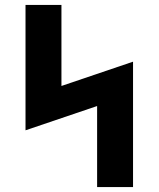

<svg xmlns="http://www.w3.org/2000/svg" viewBox="-20 -755 640 775"><path d="M372 0V-327L83 -229V-735H228V-408L517 -506V0Z"/></svg>

Font: Iosevka Curly Slab HvEx
Style: Regular
Weight: 900
Width: 7
Monospace: yes
Designer: Belleve Invis
Foundry: Belleve Invis
Version: Version 11.1.0; ttfautohint (v1.8.3)